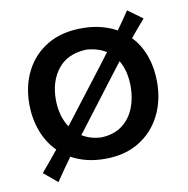

<svg xmlns="http://www.w3.org/2000/svg" viewBox="-76 -668 799 818"><g transform="rotate(-10 323.0 -259.0)"><path d="M111.8 76.2 52.7 26.9Q72.3 3.9 90.6 -18.3Q108.9 -40.5 126.5 -62Q86.4 -102.1 66.7 -156.7Q46.9 -211.4 46.9 -271.5Q46.9 -352.1 79.6 -415.5Q112.3 -479 174.1 -515.6Q235.8 -552.2 323.2 -552.2Q367.7 -552.2 405 -542.7Q442.4 -533.2 472.7 -516.1Q486.3 -535.2 499.8 -554.4Q513.2 -573.7 526.4 -593.8L589.8 -547.4Q573.2 -528.8 557.9 -510.3Q542.5 -491.7 526.9 -473.1Q563 -435.5 581.3 -383.5Q599.6 -331.5 599.6 -271.5Q599.6 -190.9 566.9 -126.5Q534.2 -62 472.9 -24.4Q411.6 13.2 325.7 13.2Q282.7 13.2 246.3 4.2Q210 -4.9 180.2 -21.5Q162.6 2.4 145.8 26.4Q128.9 50.3 111.8 76.2ZM161.6 -271.5Q161.6 -200.7 194.8 -150.4Q204.1 -162.1 214.8 -176.3L372.1 -380.9Q382.3 -394.5 392.3 -407.5Q402.3 -420.4 411.6 -433.1Q375.5 -456.1 325.7 -459Q244.6 -455.6 203.1 -403.3Q161.6 -351.1 161.6 -271.5ZM325.7 -79.6Q379.9 -82 415.3 -108.4Q450.7 -134.8 468 -177.5Q485.4 -220.2 485.4 -271.5Q485.4 -339.4 457.5 -385.7Q449.2 -375 440.7 -363.8Q432.1 -352.5 423.3 -341.3L265.6 -134.3Q259.8 -126.5 253.9 -118.9Q248 -111.3 242.2 -104Q278.3 -81.5 325.7 -79.6Z"/></g></svg>

Font: Pinar DS1 SemiBold
Style: Regular
Weight: 600
Designer: Amin Abedi
Version: Version 3.000